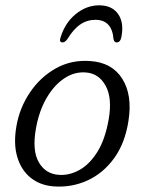

<svg xmlns="http://www.w3.org/2000/svg" viewBox="-20 -692 545 722"><path d="M319 -462.5Q401.5 -457 440 -395.5Q478.5 -334 463 -237Q450 -153 408.8 -96.5Q367.5 -40 308.5 -13.2Q249.5 13.5 183.5 9Q132 5.5 96 -23Q60 -51.5 45 -101.5Q30 -151.5 42 -219Q54 -287 92.5 -344.2Q131 -401.5 189.2 -434.5Q247.5 -467.5 319 -462.5ZM201 -34.5Q239 -31.5 277.2 -52Q315.5 -72.5 345.5 -119.8Q375.5 -167 389 -245Q402.5 -324 377 -370Q351.5 -416 303 -419.5Q260 -423 221.5 -397.2Q183 -371.5 154.8 -322.8Q126.5 -274 115 -208Q100.5 -126 125.8 -82Q151 -38 201 -34.5ZM339 -617.5Q307.5 -617.5 281.8 -600Q256 -582.5 233 -544.5Q224 -532.5 215.5 -532.5Q201.5 -532.5 207.5 -550.5Q224 -605.5 264.5 -638.8Q305 -672 353 -672Q401.5 -672 424.5 -638.8Q447.5 -605.5 436 -550.5Q432 -532.5 418.5 -532.5Q409.5 -532.5 407 -544.5Q401 -617.5 339 -617.5Z"/></svg>

Font: Fraunces 9pt S100 Light
Style: Italic
Weight: 300
Italic angle: -16°
Version: Version 1.000; ttfautohint (v1.8.3)